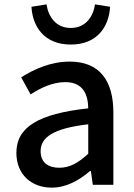

<svg xmlns="http://www.w3.org/2000/svg" viewBox="-20 -846 615 879"><path d="M217 13C283 13 342 -20 392 -63H396L405 0H499V-331C499 -477 436 -564 299 -564C211 -564 134 -528 77 -492L120 -414C167 -444 221 -470 279 -470C360 -470 383 -414 384 -350C155 -325 55 -264 55 -146C55 -49 122 13 217 13ZM252 -78C203 -78 166 -100 166 -154C166 -216 221 -258 384 -277V-142C339 -101 300 -78 252 -78ZM304 -642C427 -642 479 -726 484 -815L415 -826C407 -771 373 -718 304 -718C235 -718 201 -771 193 -826L124 -815C129 -726 181 -642 304 -642Z"/></svg>

Font: Noto Sans HK Medium
Style: Regular
Weight: 500
Designer: Ryoko NISHIZUKA 西塚涼子 (kana, bopomofo & ideographs); Paul D. Hunt (Latin, Greek & Cyrillic); Sandoll Communications 산돌커뮤니
Foundry: Adobe
Version: Version 2.002;hotconv 1.0.116;makeotfexe 2.5.65601